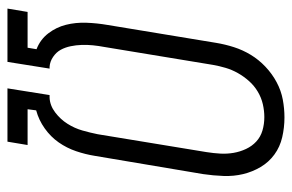

<svg xmlns="http://www.w3.org/2000/svg" viewBox="-154 -629 783 515"><g transform="rotate(90 237.5 -371.5)"><path d="M3 0 12 -54H108L112 -78Q86 -88 69.5 -109.5Q53 -131 46.5 -157Q40 -183 41 -211.5Q42 -240 47 -269L95 -560Q99 -584 106.5 -607.5Q114 -631 127 -652.5Q140 -674 159 -692Q178 -710 200.5 -722Q223 -734 247 -738.5Q271 -743 295 -743Q322 -743 348 -737Q374 -731 394.5 -716Q415 -701 428 -679Q441 -657 447 -632Q453 -607 452 -579.5Q451 -552 447 -525L398 -234Q394 -209 385.5 -184Q377 -159 362 -137.5Q347 -116 324.5 -100Q302 -84 276 -77L273 -54H369L360 0H217L235 -113H242Q263 -114 281.5 -128Q300 -142 312 -161Q324 -180 330 -201Q336 -222 340 -242L388 -534Q391 -553 392 -571Q393 -589 390 -606.5Q387 -624 379.5 -640Q372 -656 359.5 -667.5Q347 -679 330 -684Q313 -689 294 -689Q277 -689 259.5 -685Q242 -681 226 -671.5Q210 -662 197.5 -648Q185 -634 176 -618Q167 -602 162 -585Q157 -568 154 -551L106 -260Q103 -244 101.5 -229Q100 -214 100.5 -199Q101 -184 104 -169.5Q107 -155 113.5 -143Q120 -131 132.5 -122.5Q145 -114 159 -113H164L146 0Z"/></g></svg>

Font: Iosevka QP Light
Style: Italic
Weight: 300
Italic angle: -9°
Designer: Belleve Invis
Foundry: Belleve Invis
Version: Version 20.0.0; ttfautohint (v1.8.4)